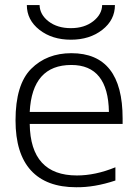

<svg xmlns="http://www.w3.org/2000/svg" viewBox="-20 -749 561 779"><path d="M100.6 -294.9H421.9Q418.9 -485.4 269.5 -485.4Q110.4 -485.4 100.6 -294.9ZM100.6 -246.1Q103.5 -37.1 292 -37.1Q367.2 -37.1 448.2 -70.3V-16.6Q363.3 11.7 289.1 10.7Q168 10.7 105.5 -57.6Q43 -126 43 -260.7Q43 -406.2 106.4 -469.7Q169.9 -533.2 269.5 -533.2Q477.5 -533.2 477.5 -268.6V-246.1ZM394.5 -728.5H446.3Q446.3 -668 395 -627.9Q343.8 -587.9 267.6 -587.9Q191.4 -587.9 140.1 -627.9Q88.9 -668 88.9 -728.5H140.6Q141.6 -689.5 177.2 -662.1Q212.9 -634.8 267.6 -634.8Q322.3 -634.8 357.9 -662.6Q393.6 -690.4 394.5 -728.5Z"/></svg>

Font: Gen Shin Gothic Light
Style: Regular
Weight: 200
Designer: [Source Han Sans]
Ryoko NISHIZUKA  (kana & ideographs); Paul D. Hunt (Latin, Greek & Cyrillic); Wenlong ZHANG  (bopomofo
Version: Version 1.002.20150607